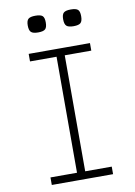

<svg xmlns="http://www.w3.org/2000/svg" viewBox="-107 -1087 814 1154"><g transform="rotate(-10 300.0 -509.5)"><path d="M275 0V-800H325V0ZM113 0V-46H487V0ZM113 -754V-800H487V-754ZM408 -917Q377 -917 365 -928Q353 -939 353 -969Q353 -998 365 -1008.5Q377 -1019 408 -1019Q440 -1019 451.5 -1008.5Q463 -998 463 -969Q463 -939 451.5 -928Q440 -917 408 -917ZM192 -917Q161 -917 149 -928Q137 -939 137 -969Q137 -998 149 -1008.5Q161 -1019 192 -1019Q224 -1019 235.5 -1008.5Q247 -998 247 -969Q247 -939 235.5 -928Q224 -917 192 -917Z"/></g></svg>

Font: Victor Mono Thin
Style: Regular
Weight: 100
Monospace: yes
Designer: Rune Bjørnerås
Version: Version 1.561;gftools[0.9.30]